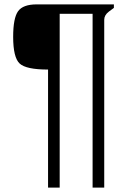

<svg xmlns="http://www.w3.org/2000/svg" viewBox="-20 -669 613 875"><path d="M499 -633 476 -616Q455 -600 455 -579V186H402V-606H252V186H199V-352Q99 -352 69.5 -379.5Q40 -407 40 -501Q40 -587 62.5 -618Q85 -649 147 -649H499Z"/></svg>

Font: Play
Style: Regular
Weight: 400
Designer: Jonas Hecksher
Foundry: Jonas Hecksher, Playtypeª, e-types AS
Version: Version 1.002